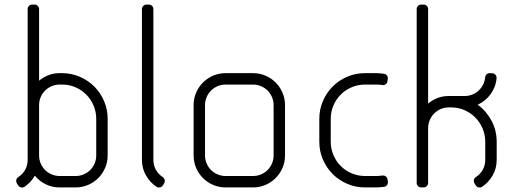

<svg xmlns="http://www.w3.org/2000/svg" viewBox="-20 -820 2268 840"><path d="M151 -140V-360C151 -372.3 153.3 -384 158 -395C162.7 -406 169.1 -415.6 177.2 -423.8C185.4 -431.9 195 -438.3 206 -443C217 -447.7 228.7 -450 241 -450H252C272.7 -450 292 -446.1 310 -438.2C328 -430.4 343.8 -419.8 357.2 -406.2C370.8 -392.8 381.4 -376.8 389.2 -358.5C397.1 -340.2 401 -320.7 401 -300V-140C401 -127.7 398.7 -116 394 -105C389.3 -94 382.9 -84.4 374.8 -76.2C366.6 -68.1 357 -61.7 346 -57C335 -52.3 323.3 -50 311 -50H241C228.7 -50 217 -52.3 206 -57C195 -61.7 185.4 -68.1 177.2 -76.2C169.1 -84.4 162.7 -94 158 -105C153.3 -116 151 -127.7 151 -140ZM101 -780V-120.5C101 -104.5 97.2 -89.9 89.8 -76.8C82.2 -63.6 72.2 -53 59.5 -45C54.8 -41.7 52.1 -37.4 51.2 -32.2C50.4 -27.1 51.3 -22.2 54 -17.5L59.5 -9C62.5 -4.3 66.8 -1.4 72.2 -0.2C77.8 0.9 82.8 0 87.5 -3C106.5 -16 121.5 -32.2 132.5 -51.5C145.5 -35.5 161.3 -22.9 180 -13.8C198.7 -4.6 219 0 241 0H311C330.3 0 348.5 -3.7 365.5 -11C382.5 -18.3 397.3 -28.3 410 -41C422.7 -53.7 432.7 -68.5 440 -85.5C447.3 -102.5 451 -120.7 451 -140V-300C451 -327.7 445.8 -353.7 435.2 -378C424.8 -402.3 410.5 -423.5 392.5 -441.5C374.5 -459.5 353.3 -473.8 329 -484.2C304.7 -494.8 278.7 -500 251 -500H241C223.7 -500 207.4 -497.1 192.2 -491.2C177.1 -485.4 163.3 -477.3 151 -467V-780C151 -785.7 149.1 -790.4 145.2 -794.2C141.4 -798.1 136.7 -800 131 -800H121C115.3 -800 110.6 -798.1 106.8 -794.2C102.9 -790.4 101 -785.7 101 -780Z M601 -780V-120.5C601 -95.8 606.8 -73.2 618.5 -52.8C630.2 -32.2 645.5 -15.7 664.5 -3C669.2 0 674.2 0.9 679.8 -0.2C685.2 -1.4 689.5 -4.3 692.5 -9L698 -17.5C700.7 -22.2 701.5 -27.1 700.5 -32.2C699.5 -37.4 696.8 -41.7 692.5 -45C679.8 -53 669.8 -63.6 662.2 -76.8C654.8 -89.9 651 -104.5 651 -120.5V-780C651 -785.7 649.1 -790.4 645.2 -794.2C641.4 -798.1 636.7 -800 631 -800H621C615.3 -800 610.6 -798.1 606.8 -794.2C602.9 -790.4 601 -785.7 601 -780Z M967 -450H1087C1099.3 -450 1111 -447.7 1122 -443C1133 -438.3 1142.6 -431.9 1150.8 -423.8C1158.9 -415.6 1165.3 -406 1170 -395C1174.7 -384 1177 -372.3 1177 -360V-140C1177 -127.7 1174.7 -116 1170 -105C1165.3 -94 1158.9 -84.4 1150.8 -76.2C1142.6 -68.1 1133 -61.7 1122 -57C1111 -52.3 1099.3 -50 1087 -50H967C954.7 -50 943 -52.3 932 -57C921 -61.7 911.4 -68.1 903.2 -76.2C895.1 -84.4 888.7 -94 884 -105C879.3 -116 877 -127.7 877 -140V-360C877 -372.3 879.3 -384 884 -395C888.7 -406 895.1 -415.6 903.2 -423.8C911.4 -431.9 921 -438.3 932 -443C943 -447.7 954.7 -450 967 -450ZM827 -360V-140C827 -120.7 830.7 -102.5 838 -85.5C845.3 -68.5 855.3 -53.7 868 -41C880.7 -28.3 895.5 -18.3 912.5 -11C929.5 -3.7 947.7 0 967 0H1087C1106.3 0 1124.5 -3.7 1141.5 -11C1158.5 -18.3 1173.3 -28.3 1186 -41C1198.7 -53.7 1208.7 -68.5 1216 -85.5C1223.3 -102.5 1227 -120.7 1227 -140V-360C1227 -379.3 1223.3 -397.5 1216 -414.5C1208.7 -431.5 1198.7 -446.3 1186 -459C1173.3 -471.7 1158.5 -481.7 1141.5 -489C1124.5 -496.3 1106.3 -500 1087 -500H967C947.7 -500 929.5 -496.3 912.5 -489C895.5 -481.7 880.7 -471.7 868 -459C855.3 -446.3 845.3 -431.5 838 -414.5C830.7 -397.5 827 -379.3 827 -360Z M1657.5 -2.5H1660C1665.3 -3.2 1669.7 -5.8 1673 -10.2C1676.3 -14.8 1677.7 -19.7 1677 -25L1675.5 -35C1674.8 -40.7 1672.2 -45.1 1667.8 -48.2C1663.2 -51.4 1658.3 -52.7 1653 -52H1650.5C1646.8 -51.3 1643 -50.8 1639 -50.5C1635 -50.2 1631 -50 1627 -50H1577C1556.3 -50 1536.8 -53.9 1518.5 -61.8C1500.2 -69.6 1484.2 -80.2 1470.8 -93.8C1457.2 -107.2 1446.6 -123.2 1438.8 -141.5C1430.9 -159.8 1427 -179.3 1427 -200V-300C1427 -320.7 1430.9 -340.2 1438.8 -358.5C1446.6 -376.8 1457.2 -392.8 1470.8 -406.2C1484.2 -419.8 1500.2 -430.4 1518.5 -438.2C1536.8 -446.1 1556.3 -450 1577 -450H1627C1634.7 -450 1642.3 -449.5 1650 -448.5L1652.5 -448C1657.8 -447 1662.8 -448.1 1667.2 -451.2C1671.8 -454.4 1674.3 -458.8 1675 -464.5L1676.5 -474.5C1677.5 -479.8 1676.4 -484.8 1673.2 -489.2C1670.1 -493.8 1665.7 -496.3 1660 -497L1657.5 -497.5C1652.5 -498.2 1647.5 -498.8 1642.5 -499.2C1637.5 -499.8 1632.3 -500 1627 -500H1577C1549.3 -500 1523.3 -494.8 1499 -484.2C1474.7 -473.8 1453.5 -459.5 1435.5 -441.5C1417.5 -423.5 1403.2 -402.3 1392.8 -378C1382.2 -353.7 1377 -327.7 1377 -300V-200C1377 -172.3 1382.2 -146.3 1392.8 -122C1403.2 -97.7 1417.5 -76.5 1435.5 -58.5C1453.5 -40.5 1474.7 -26.2 1499 -15.8C1523.3 -5.2 1549.3 0 1577 0H1627C1632.3 0 1637.5 -0.2 1642.5 -0.8C1647.5 -1.2 1652.5 -1.8 1657.5 -2.5Z M2103 -199.5V-120.5C2103 -104.5 2099.2 -89.9 2091.8 -76.8C2084.2 -63.6 2074.2 -53 2061.5 -45C2056.8 -41.7 2054.1 -37.4 2053.2 -32.2C2052.4 -27.1 2053.3 -22.2 2056 -17.5L2061.5 -9C2064.5 -4.3 2068.8 -1.4 2074.2 -0.2C2079.8 0.9 2084.8 0 2089.5 -3C2108.5 -15.7 2123.8 -32.2 2135.5 -52.8C2147.2 -73.2 2153 -95.8 2153 -120.5V-199.5C2153 -233.2 2145.4 -264.1 2130.2 -292.2C2115.1 -320.4 2095 -343.7 2070 -362C2081.3 -367 2091.8 -373.5 2101.5 -381.5C2111.2 -389.5 2119.6 -398.5 2126.8 -408.5C2133.9 -418.5 2139.8 -429.4 2144.2 -441.2C2148.8 -453.1 2151.5 -465.5 2152.5 -478.5C2152.8 -484.2 2151.2 -489 2147.5 -493C2143.8 -497 2139.2 -499.2 2133.5 -499.5L2123.5 -500C2118.2 -500.3 2113.5 -498.8 2109.5 -495.2C2105.5 -491.8 2103.2 -487.3 2102.5 -482C2101.5 -470.3 2098.5 -459.6 2093.5 -449.8C2088.5 -439.9 2082 -431.2 2074 -423.8C2066 -416.2 2056.8 -410.4 2046.2 -406.2C2035.8 -402.1 2024.7 -400 2013 -400H1943C1925.7 -400 1909.4 -397.1 1894.2 -391.2C1879.1 -385.4 1865.3 -377.3 1853 -367V-780C1853 -785.7 1851.1 -790.4 1847.2 -794.2C1843.4 -798.1 1838.7 -800 1833 -800H1823C1817.3 -800 1812.6 -798.1 1808.8 -794.2C1804.9 -790.4 1803 -785.7 1803 -780V-20C1803 -14.3 1804.9 -9.6 1808.8 -5.8C1812.6 -1.9 1817.3 0 1823 0H1833C1838.7 0 1843.4 -1.9 1847.2 -5.8C1851.1 -9.6 1853 -14.3 1853 -20V-261.5C1853.3 -273.8 1855.9 -285.3 1860.8 -296C1865.6 -306.7 1872 -316 1880 -324C1888 -332 1897.4 -338.3 1908.2 -343C1919.1 -347.7 1930.7 -350 1943 -350H1954C1974.7 -350 1994 -346.1 2012 -338.2C2030 -330.4 2045.8 -319.7 2059.2 -306C2072.8 -292.3 2083.4 -276.3 2091.2 -258C2099.1 -239.7 2103 -220.2 2103 -199.5Z"/></svg>

Font: lerotica
Style: Regular
Weight: 400
Designer: defharo
Foundry: deFharo
Version: Version 1.001 2011